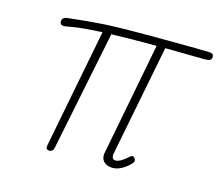

<svg xmlns="http://www.w3.org/2000/svg" viewBox="-79 -615 812 707"><g transform="rotate(15 327.0 -261.0)"><path d="M654 -498Q654 -488 647 -485Q640 -482 628 -482L477 -484L393 -56V-52Q393 -45 397 -41Q401 -37 407 -37Q424 -37 453 -63Q459 -69 464 -69Q468 -69 472 -64Q476 -59 476 -54Q476 -47 461 -34Q431 -8 403 -8Q385 -8 372.5 -17.5Q360 -27 360 -46Q360 -50 360.5 -51Q361 -52 361 -53L444 -484H402Q342 -484 272 -482L271 -478L179 -25Q176 -9 162 -9Q147 -9 150 -25L238 -478Q238 -480 239 -481Q161 -477 130.5 -471.5Q100 -466 96 -466Q80 -466 80 -479Q80 -496 100 -498Q177 -507 235 -510.5Q293 -514 408 -514L585 -513Q606 -512 633 -512Q644 -512 649 -509Q654 -506 654 -498Z"/></g></svg>

Font: Mali ExtraLight
Style: Italic
Weight: 275
Italic angle: -10°
Version: Version 1.000; ttfautohint (v1.6)